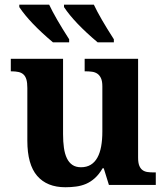

<svg xmlns="http://www.w3.org/2000/svg" viewBox="-20 -786 707 816"><path d="M442.9 0 420.9 -70.8H416Q400.9 -44.9 383.3 -29.1Q365.7 -13.2 345.7 -4.6Q325.7 3.9 303.5 6.8Q281.2 9.8 257.8 9.8Q179.7 9.8 137.9 -38.6Q96.2 -86.9 96.2 -188V-412.1Q96.2 -434.1 92.3 -447.8Q88.4 -461.4 80.1 -469.2Q71.8 -477.1 58.8 -480Q45.9 -482.9 27.8 -482.9H25.9V-536.1H248V-215.8Q248 -183.6 251.7 -157.7Q255.4 -131.8 264.2 -113.5Q272.9 -95.2 287.6 -85.2Q302.2 -75.2 324.2 -75.2Q348.1 -75.2 365.5 -85.7Q382.8 -96.2 393.8 -116Q404.8 -135.7 409.9 -163.8Q415 -191.9 415 -227.1V-418.9Q415 -440.9 409.2 -453.6Q403.3 -466.3 393.6 -472.9Q383.8 -479.5 370.6 -481.2Q357.4 -482.9 342.8 -482.9H339.8V-536.1H566.9V-116.2Q566.9 -94.2 572 -81.8Q577.1 -69.3 585.9 -63Q594.7 -56.6 606.9 -54.9Q619.1 -53.2 633.8 -53.2H642.1V0ZM395 -606Q295.9 -689.5 252 -755.9V-766.1H378.9Q404.8 -710.9 463.9 -619.1V-606ZM205.1 -606Q106 -689.5 62 -755.9V-766.1H189Q214.8 -710.9 273.9 -619.1V-606Z"/></svg>

Font: Droid Serif
Style: Bold
Weight: 700
Designer: Monotype Design team
Foundry: Monotype Imaging Inc.
Version: Version 1.03